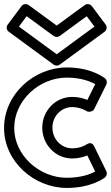

<svg xmlns="http://www.w3.org/2000/svg" viewBox="-22 -885 546 945"><path d="M109.2 -805.2 242.2 -707.8C251.2 -701.3 263.8 -702 271.8 -707.8L404.8 -805.2L442.9 -754.2L257 -618L71.1 -754.2ZM118.8 -860.2C109 -867.3 92.5 -866.4 84 -855L16 -764C7.6 -752.7 10.3 -736.8 21.2 -728.8L242.2 -566.8C250.3 -560.9 262.8 -560.3 271.8 -566.8L492.8 -728.8C504.1 -737.1 506.1 -753.1 498 -764L430 -855C422.8 -864.6 406.8 -868.6 395.2 -860.2L257 -759ZM408.8 -335.7C421.3 -332.8 436.3 -337.7 441.4 -347.9L501.4 -468.9C506.2 -478.5 504 -491.8 494.9 -499.3C492 -501.7 428.3 -553 307 -553C145.2 -553 -2 -421.3 -2 -255C-2 -89.4 146.5 40 307 40C427.5 40 490.4 -8.2 494.8 -11.7C502.8 -18.4 506.8 -31.1 501.5 -42L441.5 -165C430.2 -188.2 412.4 -179.3 405.5 -175C402.4 -172.9 376.4 -155 333 -155C280.5 -155 236 -199 236 -257C236 -313.8 280.4 -358 333 -358C375.4 -358 407.1 -336.8 408.8 -335.7ZM333 -408C251.6 -408 186 -340.2 186 -257C186 -173 251.5 -105 333 -105C365 -105 391.9 -113.2 407.8 -119.9L446.6 -40.4C423.2 -28.2 376.9 -10 307 -10C171.5 -10 48 -120.6 48 -255C48 -390.7 170.8 -503 307 -503C377.4 -503 424.1 -483.4 446.7 -471.1L408 -393C389.5 -400.8 364.9 -408 333 -408Z"/></svg>

Font: Hussar Techniczny
Style: Bold 
Weight: 700
Foundry: Cannot Into Space Fonts
Version: Version 0.77